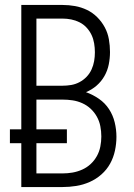

<svg xmlns="http://www.w3.org/2000/svg" viewBox="-20 -755 540 775"><path d="M66 0V-177H20V-233H66V-735H232Q258 -735 283 -730.5Q308 -726 331 -715Q354 -704 372.5 -685.5Q391 -667 403 -644.5Q415 -622 419.5 -596.5Q424 -571 424 -545Q424 -520 419 -495Q414 -470 401.5 -448Q389 -426 370 -409.5Q351 -393 327 -383Q355 -373 379.5 -356Q404 -339 420 -314.5Q436 -290 443 -261Q450 -232 450 -203Q450 -175 444 -147Q438 -119 424.5 -94.5Q411 -70 389.5 -51Q368 -32 342 -20.5Q316 -9 288 -4.5Q260 0 232 0ZM127 -409H232Q250 -409 267.5 -412Q285 -415 301 -423.5Q317 -432 329.5 -445Q342 -458 349.5 -474.5Q357 -491 360 -508.5Q363 -526 363 -544Q363 -562 360 -580Q357 -598 349.5 -614Q342 -630 329.5 -643.5Q317 -657 301 -665Q285 -673 267.5 -676.5Q250 -680 232 -680H127ZM232 -55Q253 -55 273 -58.5Q293 -62 312 -70.5Q331 -79 346 -93Q361 -107 371 -125Q381 -143 385 -163.5Q389 -184 389 -204Q389 -225 385 -245.5Q381 -266 371 -284Q361 -302 346 -316Q331 -330 312 -338.5Q293 -347 273 -350Q253 -353 232 -353H127V-233H250V-177H127V-55Z"/></svg>

Font: Iosevka Term Light
Style: Regular
Weight: 300
Monospace: yes
Designer: Belleve Invis
Foundry: Belleve Invis
Version: Version 9.0.1; ttfautohint (v1.8.3)